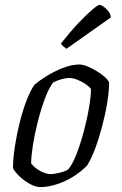

<svg xmlns="http://www.w3.org/2000/svg" viewBox="-20 -763 497 783"><path d="M145 0Q126 0 103.5 -12Q81 -24 61.5 -42Q42 -60 33 -77Q33 -115 40.5 -164.5Q48 -214 60.5 -264Q73 -314 89 -355Q105 -396 121 -418Q137 -432 168 -451.5Q199 -471 235.5 -485.5Q272 -500 304 -500Q317 -500 336 -492.5Q355 -485 374.5 -473Q394 -461 408 -448.5Q422 -436 425 -426Q425 -392 417.5 -345.5Q410 -299 397 -249.5Q384 -200 368 -157Q352 -114 335 -88Q311 -63 279 -43Q247 -23 211.5 -11.5Q176 0 145 0ZM187 -53Q199 -53 222.5 -58.5Q246 -64 258 -72Q276 -93 292.5 -136Q309 -179 322.5 -230Q336 -281 343.5 -326.5Q351 -372 351 -400Q344 -410 328.5 -420.5Q313 -431 295 -438Q277 -445 263 -445Q235 -445 197 -427Q178 -402 162 -358Q146 -314 133.5 -264.5Q121 -215 114 -170Q107 -125 107 -97Q121 -78 144.5 -65.5Q168 -53 187 -53ZM251 -564Q245 -568 237.5 -574.5Q230 -581 229 -586Q266 -633 299 -668Q332 -703 355.5 -723Q379 -743 386 -743Q392 -743 403 -735.5Q414 -728 422.5 -716.5Q431 -705 432 -692Z"/></svg>

Font: Texturina Extralight
Style: Italic
Weight: 200
Italic angle: -11°
Designer: Guillermo Torres Carreño
Foundry: Omnibus-Type
Version: Version 1.002; ttfautohint (v1.8.3)